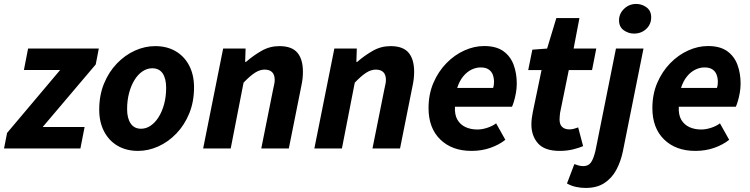

<svg xmlns="http://www.w3.org/2000/svg" viewBox="-30 -737 3725 953"><path d="M-10 0 5.2 -77.3 268.4 -389.4H88.6L109.4 -496.1H460.4L445.2 -417.2L182 -106.7H389.9L369.1 0Z M655.1 12Q597.2 12 553.9 -13.3Q510.6 -38.6 486.6 -84.7Q462.5 -130.8 462.5 -192.5Q462.5 -264.4 486.3 -322.2Q510.1 -380.1 550.1 -421.7Q590.2 -463.4 639.6 -485.8Q689.1 -508.1 740.5 -508.1Q798.4 -508.1 841.8 -482.8Q885.1 -457.5 909.1 -411.4Q933.1 -365.3 933.1 -303.6Q933.1 -231.7 909.3 -173.9Q885.6 -116.1 845.5 -74.4Q805.5 -32.7 756 -10.4Q706.6 12 655.1 12ZM670.3 -98Q695.7 -98 718.2 -113.5Q740.7 -129 757.8 -156.5Q774.9 -184 784.8 -221Q794.7 -258 794.7 -300.9Q794.7 -346.9 777.5 -372.5Q760.3 -398.1 725.4 -398.1Q700.2 -398.1 677.6 -383Q655 -367.9 637.9 -340.4Q620.8 -313 610.9 -276Q600.9 -239 600.9 -195.2Q600.9 -150.3 618.5 -124.2Q636.1 -98 670.3 -98Z M978.3 0 1077.6 -496.1H1189L1186.9 -429.7H1190.9Q1227.1 -461.2 1268.1 -484.7Q1309.1 -508.1 1356.3 -508.1Q1418.3 -508.1 1445.9 -475.6Q1473.6 -443.1 1473.6 -380.6Q1473.6 -364.2 1471.7 -346.4Q1469.7 -328.5 1465.6 -310L1403.6 0H1266.8L1325.5 -292.8Q1328.9 -308.4 1331.2 -319.3Q1333.5 -330.3 1333.5 -340.3Q1333.5 -365.9 1320.7 -378.7Q1308 -391.5 1283.1 -391.5Q1259.9 -391.5 1235.5 -376Q1211.1 -360.4 1178.9 -326.7L1115.1 0Z M1530.3 0 1629.6 -496.1H1741L1738.9 -429.7H1742.9Q1779.1 -461.2 1820.1 -484.7Q1861.1 -508.1 1908.3 -508.1Q1970.3 -508.1 1997.9 -475.6Q2025.6 -443.1 2025.6 -380.6Q2025.6 -364.2 2023.7 -346.4Q2021.7 -328.5 2017.6 -310L1955.6 0H1818.8L1877.5 -292.8Q1880.9 -308.4 1883.2 -319.3Q1885.5 -330.3 1885.5 -340.3Q1885.5 -365.9 1872.7 -378.7Q1860 -391.5 1835.1 -391.5Q1811.9 -391.5 1787.5 -376Q1763.1 -360.4 1730.9 -326.7L1667.1 0Z M2310.5 12Q2213.6 12 2155.3 -44.7Q2097.1 -101.4 2097.1 -200.5Q2097.1 -269.5 2121.4 -326Q2145.8 -382.5 2185.9 -423.5Q2226 -464.5 2274.9 -486.5Q2323.8 -508.5 2372.9 -508.5Q2432.6 -508.5 2468 -483.4Q2503.4 -458.2 2519.2 -415.9Q2535 -373.6 2535 -322Q2535 -298.3 2530.6 -274.6Q2526.3 -251 2520.7 -232.8Q2515.2 -214.7 2511.2 -207.3H2228.2Q2226 -167.2 2240.6 -142.4Q2255.3 -117.6 2281.2 -105.9Q2307.1 -94.2 2339.2 -94.2Q2362.8 -94.2 2389 -102.8Q2415.2 -111.5 2432.5 -124.8L2478.3 -43.1Q2447.8 -18.6 2404.5 -3.3Q2361.3 12 2310.5 12ZM2239.3 -300.7H2417.7Q2419.7 -307 2420.9 -314.1Q2422.1 -321.2 2422.1 -329.6Q2422.1 -349.6 2416 -366Q2409.9 -382.4 2395.4 -392.3Q2381 -402.3 2356 -402.3Q2332.6 -402.3 2309.9 -391.2Q2287.1 -380 2268.7 -357.4Q2250.3 -334.7 2239.3 -300.7Z M2748 12Q2673.4 12 2640.5 -25.3Q2607.6 -62.6 2607.6 -119.2Q2607.6 -135.3 2609.7 -150.7Q2611.8 -166.1 2614.8 -181.7L2658 -389.2H2591.8L2612.3 -490.5L2685.6 -496L2731.4 -647.4H2846.1L2817.2 -496H2929.6L2908.7 -389.2H2793.2L2749.9 -176.6Q2748.9 -167.6 2748.2 -159.6Q2747.4 -151.7 2747.4 -143.2Q2747.4 -119 2760.4 -106.9Q2773.3 -94.8 2796.3 -94.8Q2808.6 -94.8 2819.5 -98Q2830.4 -101.2 2839.8 -104.6L2864.3 -11.6Q2844.6 -3 2814.2 4.5Q2783.9 12 2748 12Z M2876.7 195.9Q2852 195.9 2828.3 190.6Q2804.6 185.4 2784.2 173.7L2820.9 77.5Q2831.5 81.5 2842.2 84.5Q2852.9 87.5 2865.4 87.5Q2890.7 87.5 2903.5 69Q2916.3 50.6 2925.8 10.2L3027.3 -496H3164L3061.3 16Q3050.8 65.8 3028.8 106.6Q3006.8 147.4 2969.6 171.7Q2932.4 195.9 2876.7 195.9ZM3116.7 -570.3Q3089.1 -570.3 3065.8 -587Q3042.6 -603.6 3042.6 -636.2Q3042.6 -669.1 3067.7 -693.3Q3092.8 -717.4 3128 -717.4Q3156.5 -717.4 3179.3 -700.4Q3202.2 -683.3 3202.2 -651.2Q3202.2 -616.2 3177.6 -593.3Q3153 -570.3 3116.7 -570.3Z M3421.5 12Q3324.6 12 3266.3 -44.7Q3208.1 -101.4 3208.1 -200.5Q3208.1 -269.5 3232.4 -326Q3256.8 -382.5 3296.9 -423.5Q3337 -464.5 3385.9 -486.5Q3434.8 -508.5 3483.9 -508.5Q3543.6 -508.5 3579 -483.4Q3614.4 -458.2 3630.2 -415.9Q3646 -373.6 3646 -322Q3646 -298.3 3641.6 -274.6Q3637.3 -251 3631.7 -232.8Q3626.2 -214.7 3622.2 -207.3H3339.2Q3337 -167.2 3351.6 -142.4Q3366.3 -117.6 3392.2 -105.9Q3418.1 -94.2 3450.2 -94.2Q3473.8 -94.2 3500 -102.8Q3526.2 -111.5 3543.5 -124.8L3589.3 -43.1Q3558.8 -18.6 3515.5 -3.3Q3472.3 12 3421.5 12ZM3350.3 -300.7H3528.7Q3530.7 -307 3531.9 -314.1Q3533.1 -321.2 3533.1 -329.6Q3533.1 -349.6 3527 -366Q3520.9 -382.4 3506.4 -392.3Q3492 -402.3 3467 -402.3Q3443.6 -402.3 3420.9 -391.2Q3398.1 -380 3379.7 -357.4Q3361.3 -334.7 3350.3 -300.7Z"/></svg>

Font: Source Sans Variable
Style: Italic
Weight: 200
Italic angle: -11°
Designer: Paul D. Hunt
Foundry: Adobe Systems Incorporated
Version: Version 3.006;hotconv 1.0.111;makeotfexe 2.5.65597